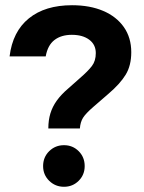

<svg xmlns="http://www.w3.org/2000/svg" viewBox="-20 -705 550 735"><path d="M165 -213.3Q165 -245 172.9 -270.8Q180.8 -296.7 197.5 -320Q214.2 -343.3 241.7 -366.7L285.8 -405.8Q316.7 -432.5 331.7 -452.1Q346.7 -471.7 346.7 -501.7Q346.7 -534.2 321.7 -552.9Q296.7 -571.7 255 -571.7Q214.2 -571.7 188.3 -551.7Q162.5 -531.7 155 -489.2H16.7Q28.3 -584.2 90.4 -634.6Q152.5 -685 255.8 -685Q324.2 -685 375 -663.3Q425.8 -641.7 454.2 -601.2Q482.5 -560.8 482.5 -505Q482.5 -454.2 461.2 -419.2Q440 -384.2 395 -345.8L338.3 -296.7Q308.3 -270.8 297.9 -254.2Q287.5 -237.5 285.8 -213.3ZM225 10Q191.7 10 168.3 -12.9Q145 -35.8 145 -69.2Q145 -103.3 168.3 -126.3Q191.7 -149.2 225 -149.2Q258.3 -149.2 281.2 -126.3Q304.2 -103.3 304.2 -69.2Q304.2 -35.8 281.2 -12.9Q258.3 10 225 10Z"/></svg>

Font: Funnel Display Light
Style: Bold
Weight: 700
Version: Version 1.000